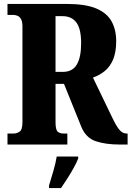

<svg xmlns="http://www.w3.org/2000/svg" viewBox="-20 -734 668 975"><path d="M18 0V-56H50Q65 -56 79.5 -65.5Q94 -75 94 -114V-599Q94 -625 86.5 -637.5Q79 -650 68.5 -654Q58 -658 50 -658H18V-714H319Q413 -714 467.5 -691.5Q522 -669 546 -626.5Q570 -584 570 -525Q570 -468 554 -431Q538 -394 511 -372.5Q484 -351 452 -340L548 -141Q569 -96 585.5 -76Q602 -56 622 -56H628V0H589Q516 0 466 -17Q416 -34 393 -90L305 -308H262V-114Q262 -75 273 -65.5Q284 -56 302 -56H322V0ZM299 -369Q348 -369 370 -406Q392 -443 392 -515Q392 -587 368 -619.5Q344 -652 297 -652H262V-369ZM229 208Q238 179 250.5 136Q263 93 268 61H377V71Q369 92 354 119Q339 146 322 172.5Q305 199 290 221H229Z"/></svg>

Font: Noto Serif Bengali ExtraCondensed Black
Style: Regular
Weight: 900
Width: 2
Designer: Juan Bruce, Universal Thirst, Indian Type Foundry and the Monotype Design Team.
Foundry: Monotype Imaging Inc.
Version: Version 2.003; ttfautohint (v1.8.4.7-5d5b)